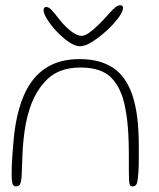

<svg xmlns="http://www.w3.org/2000/svg" viewBox="-20 -686 594 718"><path d="M39 11Q29.5 11 26.5 0.2Q23.5 -10.5 23.5 -34.5Q23.5 -49 24.2 -68.2Q25 -87.5 26.8 -112.8Q28.5 -138 31.5 -169Q41 -264.5 69.8 -330.5Q98.5 -396.5 150 -430.8Q201.5 -465 277.5 -465Q353 -465 402 -433Q451 -401 475 -330.2Q499 -259.5 499 -142.5Q499 -119.5 499 -100.5Q499 -81.5 498.8 -66.5Q498.5 -51.5 497.5 -40Q495.5 -10 491.5 0.5Q487.5 11 475 11Q469 11 466.2 6Q463.5 1 462.8 -9.8Q462 -20.5 462 -37.5Q462 -84 461.8 -119Q461.5 -154 460 -181.8Q458.5 -209.5 455.8 -234.5Q453 -259.5 447.5 -286.5Q434 -356.5 396.5 -395Q359 -433.5 281 -433.5Q204 -433.5 159.2 -391.8Q114.5 -350 91.5 -281Q82 -252.5 76.5 -223.2Q71 -194 68 -164.2Q65 -134.5 63.8 -103.5Q62.5 -72.5 61.5 -40.5Q61 -19 58.5 -7.8Q56 3.5 51.5 7.2Q47 11 39 11ZM279.5 -513Q261 -513 237.8 -528.8Q214.5 -544.5 192.8 -567.5Q171 -590.5 157 -612.8Q143 -635 143 -648Q143 -653.5 145.5 -656.8Q148 -660 152 -660Q162 -660 172.2 -649.5Q182.5 -639 201 -614.5Q214 -598 228.8 -583.8Q243.5 -569.5 258.2 -560.8Q273 -552 285.5 -552Q297 -552 312.8 -563Q328.5 -574 346.2 -591.2Q364 -608.5 380.5 -627Q401 -650.5 411 -658.5Q421 -666.5 429.5 -666.5Q440 -666.5 440 -655.5Q440 -642.5 422.5 -619Q405 -595.5 378.5 -571.2Q352 -547 325.2 -530Q298.5 -513 279.5 -513Z"/></svg>

Font: Gluten Thin
Style: Regular
Weight: 100
Designer: Tyler Finck
Foundry: Etcetera Type Company
Version: Version 1.300